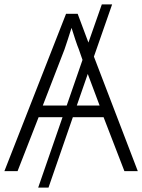

<svg xmlns="http://www.w3.org/2000/svg" viewBox="-20 -780 648 875"><path d="M547 0 452 -246H312L201 75H154L265 -246H156L60 0H0L281 -717H334L383 -586L444 -760H491L408 -522L608 0ZM339 -556Q333 -570 323 -600Q313 -630 306 -653Q298 -626 289 -600Q280 -574 274 -555L175 -299H284L356 -507ZM434 -299 380 -443 330 -299Z"/></svg>

Font: RS Noto Sans Light
Style: Regular
Weight: 300
Designer: Monotype Design Team
Foundry: Monotype Imaging Inc.
Version: Version 3.10